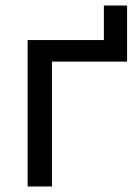

<svg xmlns="http://www.w3.org/2000/svg" viewBox="-20 -675 500 695"><path d="M80 0H168V-452H440V-655H356V-530H80Z"/></svg>

Font: Golos Text VF
Style: Regular
Weight: 400
Designer: A.Korolkova, Vitaly Kuzmin
Foundry: ParaType Ltd
Version: Version 2.005